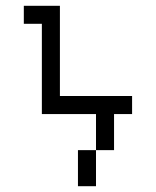

<svg xmlns="http://www.w3.org/2000/svg" viewBox="-20 -645 540 665"><path d="M437.5 -250V-312.5H187.5V-625H62.5V-562.5H125V-250H312.5Q312.5 -250 312.5 -125H250Q250 -125 250 0H312.5Q312.5 0 312.5 -125H375Q375 -125 375 -250Z"/></svg>

Font: Unifont
Style: Regular
Weight: 500
Version: Version 15.1.04